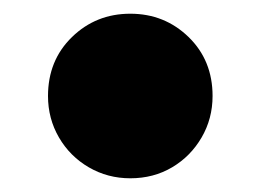

<svg xmlns="http://www.w3.org/2000/svg" viewBox="-20 -415 380 280"><path d="M170 -155Q137 -155 109.5 -171Q82 -187 66 -214.5Q50 -242 50 -275Q50 -327 85 -361Q120 -395 170 -395Q220 -395 255 -361Q290 -327 290 -275Q290 -242 274 -214.5Q258 -187 231 -171Q204 -155 170 -155Z"/></svg>

Font: Golos Text Black
Style: Regular
Weight: 900
Designer: A.Korolkova, Vitaly Kuzmin
Foundry: ParaType Ltd
Version: Version 2.004